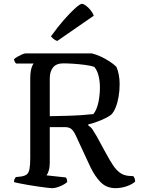

<svg xmlns="http://www.w3.org/2000/svg" viewBox="-20 -983 734 1003"><path d="M251 0Q244 0 224.5 -2.5Q205 -5 179.5 -8.5Q154 -12 128.5 -16.5Q103 -21 82.5 -25Q62 -29 53 -32Q53 -40 56 -47Q59 -54 63 -58L90 -61Q110 -64 120 -72Q130 -80 134 -100Q138 -120 138 -158V-572Q138 -599 141.5 -615.5Q145 -632 149.5 -641Q154 -650 156 -651H64Q60 -655 57 -661Q54 -667 53 -673Q58 -679 70 -686Q82 -693 94.5 -698.5Q107 -704 113 -704H460Q484 -698 507.5 -687Q531 -676 552.5 -662Q574 -648 588 -634Q596 -616 600.5 -593Q605 -570 605 -544Q605 -509 599.5 -477.5Q594 -446 584.5 -422.5Q575 -399 563 -386Q552 -376 531.5 -366Q511 -356 487 -347Q463 -338 441 -333V-328Q455 -319 463.5 -306.5Q472 -294 484 -273L537 -176Q554 -145 570 -120.5Q586 -96 606 -81Q626 -66 655 -64L676 -63Q679 -60 682.5 -53Q686 -46 686 -34Q672 -22 654 -14.5Q636 -7 618 -3.5Q600 0 584 0Q537 0 506.5 -30.5Q476 -61 452 -111L375 -277Q365 -298 354 -308Q343 -318 322 -319H240V-133Q240 -109 234.5 -91.5Q229 -74 223 -67L324 -56Q327 -53 329 -46.5Q331 -40 331 -32Q318 -20 294 -10Q270 0 251 0ZM240 -376Q285 -377 327 -378Q369 -379 405.5 -381.5Q442 -384 468 -387Q486 -410 494 -448.5Q502 -487 502 -525Q502 -560 494.5 -588.5Q487 -617 472 -634Q454 -640 424 -644Q394 -648 363 -650Q332 -652 311 -652Q274 -652 257 -630.5Q240 -609 240 -574ZM279 -769Q267 -773 258.5 -780.5Q250 -788 246 -793Q282 -843 315.5 -881Q349 -919 374 -941Q399 -963 408 -963Q416 -963 429 -953.5Q442 -944 453.5 -929.5Q465 -915 470 -901Z"/></svg>

Font: Texturina 12pt
Style: Regular
Weight: 400
Designer: Guillermo Torres Carreño
Foundry: Omnibus-Type
Version: Version 1.002